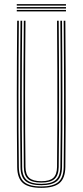

<svg xmlns="http://www.w3.org/2000/svg" viewBox="-20 -900 398 925"><path d="M178.8 5Q117.5 5 90.5 -18.2Q63.5 -41.5 62.8 -95Q61.8 -181.8 61.4 -269.2Q61 -356.8 61 -444.9Q61 -533 61.5 -621.8Q62 -710.5 62.8 -800H70.8Q70 -711.2 69.5 -623.5Q69 -535.8 68.9 -448.2Q68.8 -360.8 69.2 -272.8Q69.8 -184.8 70.8 -95Q71.5 -43.8 97.2 -22.6Q123 -1.5 178.8 -1.5Q234.8 -1.5 260.4 -22.6Q286 -43.8 286.8 -95Q288 -182 288.4 -269.5Q288.8 -357 288.6 -445.1Q288.5 -533.2 288 -622Q287.5 -710.8 286.8 -800H294.8Q295.8 -680.8 296.2 -564.1Q296.8 -447.5 296.5 -331Q296.2 -214.5 294.8 -95Q294 -41.5 267 -18.2Q240 5 178.8 5ZM178.8 -7.8Q127.8 -7.8 103.5 -27.4Q79.2 -47 78.8 -95.2Q77.8 -182.2 77.2 -269.8Q76.8 -357.2 76.9 -445.1Q77 -533 77.5 -621.8Q78 -710.5 78.8 -800H86.8Q86 -711 85.5 -623.2Q85 -535.5 84.9 -448.1Q84.8 -360.8 85.2 -272.8Q85.8 -184.8 86.8 -95.2Q87.2 -51.2 109.1 -32.8Q131 -14.2 178.8 -14.2Q226.5 -14.2 248.4 -32.8Q270.2 -51.2 270.8 -95.2Q272 -182.5 272.4 -270Q272.8 -357.5 272.6 -445.4Q272.5 -533.2 272 -621.9Q271.5 -710.5 270.8 -800H278.8Q279.5 -711 280 -623.2Q280.5 -535.5 280.6 -448.1Q280.8 -360.8 280.4 -272.8Q280 -184.8 278.8 -95.2Q278.2 -47 254 -27.4Q229.8 -7.8 178.8 -7.8ZM178.8 -20.5Q134.2 -20.5 114.8 -38Q95.2 -55.5 94.8 -95.5Q93.2 -212.2 93 -328.8Q92.8 -445.2 93.2 -562.9Q93.8 -680.5 94.8 -800H102.8Q102 -711.2 101.5 -622.9Q101 -534.5 100.9 -446.5Q100.8 -358.5 101.2 -270.8Q101.8 -183 102.8 -95.5Q103.2 -58.8 121 -42.9Q138.8 -27 178.8 -27Q219 -27 236.6 -42.9Q254.2 -58.8 254.8 -95.5Q256.2 -212.5 256.5 -329Q256.8 -445.5 256.2 -563Q255.8 -680.5 254.8 -800H262.8Q263.5 -711.2 264 -622.8Q264.5 -534.2 264.6 -446.2Q264.8 -358.2 264.4 -270.5Q264 -182.8 262.8 -95.5Q262.2 -55.5 242.8 -38Q223.2 -20.5 178.8 -20.5ZM60.8 -873V-880H297.8V-873ZM60.8 -845V-852H297.8V-845ZM60.8 -859V-866H297.8V-859Z"/></svg>

Font: Big Shoulders Inline Text Thin
Style: Regular
Weight: 100
Designer: Patric King
Foundry: XO Type Co
Version: Version 2.002